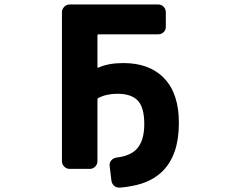

<svg xmlns="http://www.w3.org/2000/svg" viewBox="-20 -776 1040 861"><path d="M471.7 -32.2Q469.7 -45.9 479 -56.6Q488.3 -67.4 502 -69.3Q561.5 -76.2 590.8 -105.5Q627 -141.6 627 -219.7Q627 -293.9 598.1 -324.7Q569.3 -355.5 506.8 -355.5Q458 -355.5 420.9 -336.9Q417 -335 417 -330.1V-53.7Q417 -39.1 406.7 -28.8Q396.5 -18.6 382.8 -18.6H293Q278.3 -18.6 268.1 -28.8Q257.8 -39.1 257.8 -53.7V-720.7Q257.8 -735.4 268.1 -745.6Q278.3 -755.9 293 -755.9H689.5Q704.1 -755.9 713.9 -745.6Q723.6 -735.4 723.6 -720.7V-656.2Q723.6 -641.6 713.9 -631.8Q704.1 -622.1 689.5 -622.1H421.9Q417 -622.1 417 -617.2V-475.6Q417 -470.7 420.9 -472.7Q465.8 -493.2 533.2 -493.2Q651.4 -493.2 716.8 -424.3Q782.2 -355.5 782.2 -225.6Q782.2 -154.3 764.6 -100.6Q746.1 -45.9 710.4 -9.8Q674.8 26.4 619.1 45.9Q575.2 60.5 518.6 65.4Q516.6 65.4 514.6 65.4Q502 65.4 492.2 57.6Q481.4 47.9 479.5 33.2Z"/></svg>

Font: Rounded-L Mgen+ 1mn bold
Style: Bold
Weight: 700
Designer: [Source Han Sans]
Ryoko NISHIZUKA  (kana & ideographs); Paul D. Hunt (Latin, Greek & Cyrillic); Wenlong ZHANG  (bopomofo
Version: Version 1.059.20150602